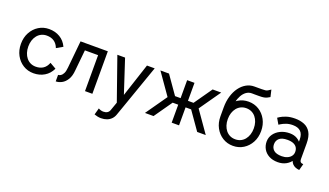

<svg xmlns="http://www.w3.org/2000/svg" viewBox="-83 -1331 3690 2156"><g transform="rotate(20 1762.0 -253.5)"><path d="M136.7 -253.9Q136.7 -294.4 147.7 -328.1Q158.7 -361.8 179.2 -387Q199.7 -412.1 228.3 -425.8Q256.8 -439.5 292 -439.5Q343.8 -439.5 379.9 -415Q416 -390.6 434.1 -341.8L508.8 -384.8Q478.5 -450.2 421.6 -483.9Q364.7 -517.6 292 -517.6Q223.6 -517.6 168.5 -483.4Q113.3 -449.2 81.1 -389.6Q48.8 -330.1 48.8 -253.9Q48.8 -177.7 81.1 -118.2Q113.3 -58.6 168.5 -24.4Q223.6 9.8 292 9.8Q364.7 9.8 421.6 -24.2Q478.5 -58.1 508.8 -123L434.1 -166Q416 -117.2 379.9 -92.8Q343.8 -68.4 292 -68.4Q256.8 -68.4 228.3 -82Q199.7 -95.7 179.2 -120.8Q158.7 -146 147.7 -179.9Q136.7 -213.9 136.7 -253.9Z M994.6 -507.8H668.5L636.7 -184.1Q632.8 -137.7 619.9 -112.5Q606.9 -87.4 590.8 -77.6Q574.7 -67.9 560.1 -67.9V9.8Q594.7 9.8 630.6 -9Q666.5 -27.8 692.9 -70.3Q719.2 -112.8 724.6 -184.1L749 -429.7H906.7V0H994.6Z M1332.5 124.5 1376.5 0 1554.7 -507.8H1462.4L1331.5 -109.4L1200.7 -507.8H1108.4L1286.6 0L1251 100.6Q1243.2 123 1224.6 134.8Q1206.1 146.5 1177.7 146.5Q1162.1 146.5 1145.5 141.4Q1128.9 136.2 1119.1 129.4L1097.2 209Q1113.8 215.3 1135.5 220Q1157.2 224.6 1177.7 224.6Q1216.3 224.6 1247.3 212.9Q1278.3 201.2 1300 178.7Q1321.8 156.2 1332.5 124.5Z M1942.4 -293H1866.2V-214.8H1942.4ZM1942.4 -507.8V-318.8V0H2030.3V-507.8ZM1725.6 0 1903.3 -253.9 1725.6 -507.8H1623L1800.8 -253.9L1623 0ZM2030.3 -293V-214.8H2106.4V-293ZM2247.1 0H2349.6L2171.9 -253.9L2349.6 -507.8H2247.1L2069.3 -253.9Z M2520.5 -361.3Q2520.5 -411.6 2531 -457.5Q2541.5 -503.4 2561.5 -539.6Q2581.5 -575.7 2610.4 -596.4Q2639.2 -617.2 2675.8 -617.2Q2694.3 -617.2 2700.4 -616.9Q2706.5 -616.7 2710.4 -616.7Q2714.4 -616.7 2725.1 -616.7Q2735.8 -616.7 2763.2 -616.7Q2797.4 -616.7 2817.9 -620.4Q2838.4 -624 2853.5 -631.3Q2868.7 -638.7 2886.7 -649.4L2867.2 -732.4Q2847.7 -718.3 2835 -710.9Q2822.3 -703.6 2806.9 -701.4Q2791.5 -699.2 2762.7 -699.2Q2744.6 -699.2 2738.5 -699.2Q2732.4 -699.2 2728.5 -699.2Q2724.6 -699.2 2713.9 -699.2Q2703.1 -699.2 2675.8 -699.2Q2624.5 -699.2 2580.3 -674.1Q2536.1 -648.9 2502.9 -603.5Q2469.7 -558.1 2451.2 -496.3Q2432.6 -434.6 2432.6 -361.3V-253.9H2520.5ZM2675.8 -439.5Q2710.9 -439.5 2739.5 -425.8Q2768.1 -412.1 2788.6 -387Q2809.1 -361.8 2820.1 -328.1Q2831.1 -294.4 2831.1 -253.9Q2831.1 -213.9 2820.1 -179.9Q2809.1 -146 2788.6 -120.8Q2768.1 -95.7 2739.5 -82Q2710.9 -68.4 2675.8 -68.4Q2640.6 -68.4 2612.1 -82Q2583.5 -95.7 2563 -120.8Q2542.5 -146 2531.5 -179.9Q2520.5 -213.9 2520.5 -253.9Q2520.5 -294.4 2531.5 -328.1Q2542.5 -361.8 2563 -387Q2583.5 -412.1 2612.1 -425.8Q2640.6 -439.5 2675.8 -439.5ZM2675.8 -517.6Q2607.4 -517.6 2552.2 -483.4Q2497.1 -449.2 2464.8 -389.6Q2432.6 -330.1 2432.6 -253.9Q2432.6 -177.7 2464.8 -118.2Q2497.1 -58.6 2552.2 -24.4Q2607.4 9.8 2675.8 9.8Q2744.6 9.8 2799.6 -24.4Q2854.5 -58.6 2886.7 -118.2Q2918.9 -177.7 2918.9 -253.9Q2918.9 -330.1 2886.7 -389.6Q2854.5 -449.2 2799.6 -483.4Q2744.6 -517.6 2675.8 -517.6Z M3211.9 9.8Q3267.1 9.8 3310.1 -13.9Q3353 -37.6 3377.7 -77.4Q3402.3 -117.2 3402.3 -166Q3402.3 -214.8 3381.6 -254.6Q3360.8 -294.4 3322.5 -318.1Q3284.2 -341.8 3231.4 -341.8Q3169.4 -341.8 3120.8 -318.1Q3072.3 -294.4 3044.4 -254.6Q3016.6 -214.8 3016.6 -166Q3016.6 -117.2 3039.6 -77.4Q3062.5 -37.6 3106.2 -13.9Q3149.9 9.8 3211.9 9.8ZM3358.4 -166Q3358.4 -136.7 3341.8 -114.7Q3325.2 -92.8 3296.6 -80.6Q3268.1 -68.4 3231.4 -68.4Q3165.5 -68.4 3135 -95.2Q3104.5 -122.1 3104.5 -166Q3104.5 -210 3135 -236.8Q3165.5 -263.7 3231.4 -263.7Q3275.4 -263.7 3303.5 -251.5Q3331.5 -239.3 3345 -217.3Q3358.4 -195.3 3358.4 -166ZM3446.3 -110.8V-296.9Q3446.3 -382.3 3417.7 -430.4Q3389.2 -478.5 3340.3 -498Q3291.5 -517.6 3231.4 -517.6Q3169.4 -517.6 3125.7 -502.4Q3082 -487.3 3059.1 -472.2Q3036.1 -457 3036.1 -457L3076.2 -388.2Q3076.2 -388.2 3096.7 -401.1Q3117.2 -414.1 3152.1 -427Q3187 -439.9 3231 -439.9Q3261.7 -439.9 3285.4 -432.4Q3309.1 -424.8 3325.4 -409.2Q3341.8 -393.6 3350.1 -369.6Q3358.4 -345.7 3358.4 -312.5V-228.5L3368.2 -219.2V-125L3358.4 -110.8Q3358.4 -82.5 3366 -61Q3373.5 -39.6 3387.7 -24.7Q3401.9 -9.8 3422.6 -1.2Q3443.4 7.3 3469.7 9.8L3490.2 -67.4Q3468.3 -67.4 3457.3 -78.1Q3446.3 -88.9 3446.3 -110.8Z"/></g></svg>

Font: Giphurs
Style: Regular
Weight: 400
Version: Version 2.010